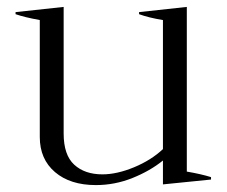

<svg xmlns="http://www.w3.org/2000/svg" viewBox="-20 -525 655 555"><path d="M590 -13V-6L451 8V-61Q414 -31 363 -10.5Q312 10 257 10Q183 10 139 -27.5Q95 -65 95 -129V-467Q51 -475 25 -484V-490L164 -505V-139Q164 -77 194.5 -49Q225 -21 276 -21Q318 -21 367.5 -41.5Q417 -62 451 -94V-467Q409 -474 382 -484V-490L520 -505V-29Q561 -22 590 -13Z"/></svg>

Font: Trirong Light
Style: Regular
Weight: 300
Designer: Katatrad Team
Foundry: CadsonDemak
Version: Version 1.001